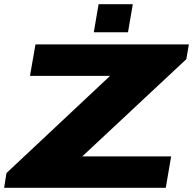

<svg xmlns="http://www.w3.org/2000/svg" viewBox="-31 -901 926 921"><path d="M418.9 -746.1 441.9 -880.9H606L583 -746.1ZM-11.2 0 0 -70.8 497.1 -537.1H112.8L139.2 -688H875L862.8 -617.2L363.8 -150.9H790L764.2 0Z"/></svg>

Font: Archivo Expanded ExtraBold
Style: Italic
Weight: 800
Width: 7
Italic angle: -10°
Designer: Hector Gatti
Foundry: Omnibus-Type
Version: Version 2.001